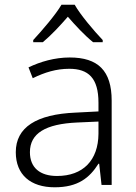

<svg xmlns="http://www.w3.org/2000/svg" viewBox="-20 -785 576 815"><path d="M297 -765H241C216 -722 158 -655 121 -615V-606H162C198 -636 236 -677 268 -714C300 -677 339 -635 375 -606H416V-615C379 -654 321 -722 297 -765ZM276 -541C212 -541 151 -523 101 -499L119 -453C170 -478 219 -493 274 -493C355 -493 398 -454 398 -349V-312L301 -307C135 -300 47 -245 47 -139C47 -43 110 10 212 10C311 10 360 -30 398 -90H401L411 0H454V-358C454 -485 396 -541 276 -541ZM308 -265 398 -269V-217C397 -105 333 -38 222 -38C150 -38 107 -73 107 -139C107 -219 173 -259 308 -265Z"/></svg>

Font: Noto Sans Telugu Light
Style: Regular
Weight: 300
Designer: Jelle Bosma - Monotype Design Team
Foundry: Monotype Imaging Inc.
Version: Version 2.005